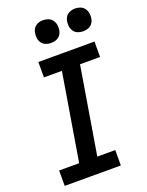

<svg xmlns="http://www.w3.org/2000/svg" viewBox="-174 -1040 859 1125"><g transform="rotate(-20 256.0 -478.0)"><path d="M28 0V-96H153L243 -639H131V-735H481V-639H356L266 -96H378V0ZM440 -814Q423 -814 407.5 -820Q392 -826 382.5 -839Q373 -852 370.5 -868.5Q368 -885 371 -902Q373 -914 379 -925Q385 -936 395 -943Q405 -950 417 -953Q429 -956 440 -956Q457 -956 472.5 -950Q488 -944 497.5 -931Q507 -918 510 -901.5Q513 -885 510 -868Q508 -856 502 -845Q496 -834 486 -827Q476 -820 464 -817Q452 -814 440 -814ZM240 -814Q223 -814 207.5 -820Q192 -826 182.5 -839Q173 -852 170.5 -868.5Q168 -885 171 -902Q173 -914 179 -925Q185 -936 195 -943Q205 -950 217 -953Q229 -956 240 -956Q257 -956 272.5 -950Q288 -944 297.5 -931Q307 -918 310 -901.5Q313 -885 310 -868Q308 -856 302 -845Q296 -834 286 -827Q276 -820 264 -817Q252 -814 240 -814Z"/></g></svg>

Font: Iosevka Slab
Style: Bold Italic
Weight: 700
Italic angle: -9°
Monospace: yes
Designer: Belleve Invis
Foundry: Belleve Invis
Version: Version 11.1.0; ttfautohint (v1.8.3)